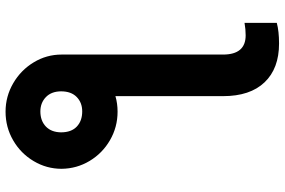

<svg xmlns="http://www.w3.org/2000/svg" viewBox="-180 -598 984 663"><g transform="rotate(-90 311.5 -267.0)"><path d="M256.8 -739.3Q309.6 -739.3 355 -712.9Q400.4 -686.5 427.2 -642.1Q454.1 -597.7 454.1 -545.9V11.7Q454.1 89.8 520.5 89.8Q541.5 89.8 563.5 85.9V197.3Q534.7 205.1 492.2 205.1Q405.8 205.1 358.2 155Q310.5 105 310.5 11.7V-359.9Q285.2 -352.5 256.8 -352.5Q203.6 -352.5 158.4 -378.7Q113.3 -404.8 86.7 -449.2Q60.1 -493.7 59.6 -545.9Q59.6 -597.7 86.2 -642.3Q112.8 -687 158 -713.1Q203.1 -739.3 256.8 -739.3ZM327.1 -547.9Q326.7 -581.5 306.9 -600.3Q287.1 -619.1 257.8 -619.1Q225.6 -619.1 205.8 -600.3Q186 -581.5 185.5 -547.9Q185.5 -512.2 205.3 -493.4Q225.1 -474.6 257.8 -474.6Q288.1 -474.6 307.6 -493.7Q327.1 -512.7 327.1 -547.9Z"/></g></svg>

Font: Pretendard GOV
Style: Bold
Weight: 700
Designer: Base glyphs from Inter by Rasmus Andersson; Hangeul glyphs from Noto Sans CJK(Source Han Sans) by Jang Soo-young and Kan
Foundry: Kil Hyung-jin
Version: Version 1.309